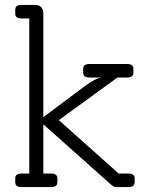

<svg xmlns="http://www.w3.org/2000/svg" viewBox="-20 -760 605 780"><path d="M501 -55Q527 -55 527 -36V-19Q527 0 501 0H452Q442 0 430 -11L156 -255V-55H187Q213 -55 213 -36V-19Q213 0 187 0H68Q42 0 42 -19V-36Q42 -55 68 -55H99V-685H68Q42 -685 42 -704V-721Q42 -740 68 -740H125Q138 -740 147 -731Q156 -722 156 -709V-284L319 -406Q371 -445 395 -445H344Q318 -445 318 -464V-481Q318 -500 344 -500H496Q522 -500 522 -481V-464Q522 -445 496 -445H457L219 -272L462 -55Z"/></svg>

Font: Solway Light
Style: Regular
Weight: 300
Designer: Mariya V. Pigoulevskaya
Foundry: The Northern Block Ltd.
Version: Version 1.000;hotconv 1.0.109;makeotfexe 2.5.65596